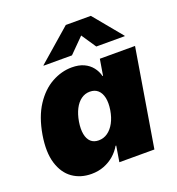

<svg xmlns="http://www.w3.org/2000/svg" viewBox="-138 -876 917 996"><g transform="rotate(-20 320.0 -378.0)"><path d="M198.7 7.8Q138.7 7.8 94.7 -23.2Q50.8 -54.2 31.7 -116Q12.7 -177.7 27.8 -269.5Q43.9 -364.3 84.2 -425.8Q124.5 -487.3 178.7 -517.1Q232.9 -546.9 289.6 -546.9Q328.6 -546.9 356 -534.2Q383.3 -521.5 400.6 -499.5Q418 -477.5 424.8 -450.2H427.7L442.4 -539.1H636.7L547.4 0H354L368.2 -86.9H364.7Q348.6 -59.1 324 -37.8Q299.3 -16.6 267.8 -4.4Q236.3 7.8 198.7 7.8ZM293 -143.1Q320.3 -143.1 342.5 -158.7Q364.7 -174.3 380.1 -202.6Q395.5 -231 401.9 -269.5Q408.2 -309.1 402.1 -337.4Q396 -365.7 378.9 -381.1Q361.8 -396.5 334.5 -396.5Q308.1 -396.5 286.6 -381.1Q265.1 -365.7 250.5 -337.4Q235.8 -309.1 229 -269.5Q222.7 -230.5 228 -201.9Q233.4 -173.3 249.8 -158.2Q266.1 -143.1 293 -143.1ZM312.5 -605H155.8L156.2 -607.4L336.4 -764.2H474.6L604 -607.4V-605H446.8L392.6 -685.5Z"/></g></svg>

Font: Inter 18pt Black
Style: Italic
Weight: 900
Italic angle: -9.3988°
Designer: Rasmus Andersson
Foundry: rsms
Version: Version 4.001;git-66647c0bb